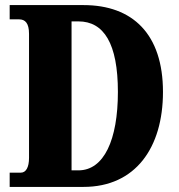

<svg xmlns="http://www.w3.org/2000/svg" viewBox="-20 -734 704 754"><path d="M18 0H308C512 0 620 -154 620 -373C620 -600 501 -714 308 -714H18V-658H55C79 -658 94 -643 94 -601V-114C94 -77 82 -56 62 -56H18ZM288 -65H261V-650H288C388 -650 443 -563 443 -373C443 -184 388 -65 288 -65Z"/></svg>

Font: Noto Serif Devanagari ExtraCondensed Black
Style: Regular
Weight: 900
Width: 2
Designer: Universal Thirst, Indian Type Foundry and the Monotype Design Team
Foundry: Monotype Imaging Inc.
Version: Version 2.004